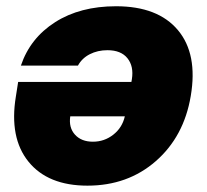

<svg xmlns="http://www.w3.org/2000/svg" viewBox="-20 -575 648 602"><path d="M343.8 -555.4Q475.1 -555.4 537.8 -480.6Q600.5 -405.9 578.1 -274.1Q556.8 -147 468.8 -70Q380.7 7.1 254.3 7.1Q130.3 7.1 69.4 -68Q8.5 -143.1 29.8 -272.7L36.9 -318.2H392L393.5 -326.7Q399.9 -367.2 379.6 -392.4Q359.4 -417.6 316.8 -417.6Q286.2 -417.6 261.5 -405Q236.9 -392.4 224.4 -369.3H45.5Q74.6 -455.6 152.9 -505.5Q231.2 -555.4 343.8 -555.4ZM371.4 -210.2H200.3Q195 -175.1 215 -152.9Q235.1 -130.7 271.3 -130.7Q307.2 -130.7 335.2 -152.7Q363.3 -174.7 371.4 -210.2Z"/></svg>

Font: Karasuma Gothic
Style: Italic
Weight: 900
Italic angle: -9.39999°
Designer: Rasmus Andersson / Ryoko Nishizuka
Foundry: Genbu
Version: Version 1.00